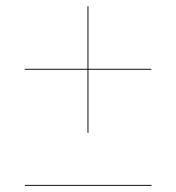

<svg xmlns="http://www.w3.org/2000/svg" viewBox="-20 -610 570 621"><path d="M60.4 -12H470.1V-9H60.4ZM263 -180.5V-384.5H60V-387.5H263V-590H266V-387.5H469.5V-384.5H266V-180.5Z"/></svg>

Font: Bodoni* 72pt Medium
Style: Regular
Weight: 500
Version: Version 2.3